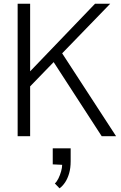

<svg xmlns="http://www.w3.org/2000/svg" viewBox="-20 -735 651 1036"><path d="M75.2 0V-714.8H142.6V-350.1L492.7 -714.8H574.7L315.4 -447.3L606.4 0H528.8L269.5 -399.9L142.6 -269V0ZM301.3 281.2 275.9 254.9Q286.6 245.6 295.4 227.5Q304.2 209.5 309.8 189.5Q315.4 169.4 315.4 154.3L264.6 151.9V65.4H361.3V135.3Q361.3 171.9 353 200.4Q344.7 229 331.3 249Q317.9 269 301.3 281.2Z"/></svg>

Font: Pontano Sans Light
Style: Regular
Weight: 300
Designer: Vernon Adams
Foundry: Vernon Adams
Version: Version 2.001